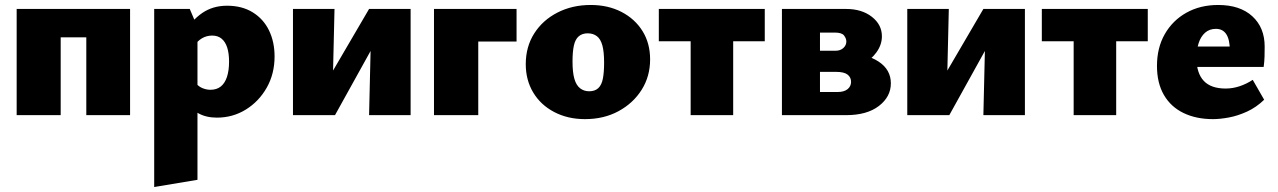

<svg xmlns="http://www.w3.org/2000/svg" viewBox="-20 -463 5137 772"><path d="M327 0V-427H503V0ZM47 0V-427H224V0ZM135 -313V-427H410V-313Z M852 10Q809 10 777.5 -7.5Q746 -25 728 -53L764 -134Q775 -117 792 -109.5Q809 -102 826 -102Q851 -102 867.5 -115Q884 -128 892.5 -153.5Q901 -179 901 -215Q901 -249 893.5 -272Q886 -295 871 -307.5Q856 -320 833 -320Q811 -320 792 -309Q773 -298 757 -273L710 -320Q751 -382 793.5 -411Q836 -440 893 -440Q953 -440 996 -413.5Q1039 -387 1061.5 -341Q1084 -295 1084 -236Q1084 -166 1052.5 -110.5Q1021 -55 968.5 -22.5Q916 10 852 10ZM600 289V-427H743L774 -354V260Z M1464 0 1474 -427H1631V0ZM1158 0V-427H1325L1315 0ZM1264 0V-85L1464 -427H1516V-341L1327 0Z M1725 0V-427H1903V0ZM1821 -296V-427H2057V-296Z M2332 16Q2263 16 2208.5 -12.5Q2154 -41 2124 -91Q2094 -141 2094 -205Q2094 -275 2128 -328.5Q2162 -382 2221.5 -412.5Q2281 -443 2355 -443Q2425 -443 2479 -415Q2533 -387 2563.5 -338Q2594 -289 2594 -224Q2594 -156 2560 -102Q2526 -48 2467 -16Q2408 16 2332 16ZM2349 -96Q2372 -96 2385.5 -108.5Q2399 -121 2404 -146.5Q2409 -172 2409 -211Q2409 -255 2402 -280.5Q2395 -306 2380 -317.5Q2365 -329 2343 -329Q2321 -329 2307 -317Q2293 -305 2287.5 -280Q2282 -255 2282 -216Q2282 -172 2289.5 -146Q2297 -120 2312.5 -108Q2328 -96 2349 -96Z M2757 0V-427H2928V0ZM2629 -297V-427H3055V-297Z M3124 0V-427H3382Q3445 -427 3485.5 -395.5Q3526 -364 3526 -317Q3526 -283 3504 -252.5Q3482 -222 3446 -203.5Q3410 -185 3366 -185L3385 -248Q3463 -248 3512.5 -215.5Q3562 -183 3562 -128Q3562 -74 3514 -37Q3466 0 3382 0ZM3277 -93H3347Q3374 -93 3388 -104.5Q3402 -116 3402 -134Q3402 -152 3388 -163Q3374 -174 3342 -174H3234V-259H3340Q3359 -259 3371 -270Q3383 -281 3383 -296Q3383 -308 3374 -320Q3365 -332 3337 -332H3277Z M3934 0 3944 -427H4101V0ZM3628 0V-427H3795L3785 0ZM3734 0V-85L3934 -427H3986V-341L3797 0Z M4297 0V-427H4468V0ZM4169 -297V-427H4595V-297Z M4857 16Q4790 16 4739 -8.5Q4688 -33 4660 -81Q4632 -129 4632 -198Q4632 -271 4663.5 -326Q4695 -381 4750.5 -412Q4806 -443 4878 -443Q4966 -443 5015.5 -397.5Q5065 -352 5065 -276Q5065 -256 5064.5 -236Q5064 -216 5061 -194H4925V-260Q4925 -303 4911 -325Q4897 -347 4869 -347Q4843 -347 4825.5 -331.5Q4808 -316 4799.5 -289.5Q4791 -263 4791 -229Q4791 -169 4820 -138Q4849 -107 4908 -107Q4937 -107 4965 -116.5Q4993 -126 5017 -142L5063 -62Q5031 -31 4993.5 -14Q4956 3 4920.5 9.5Q4885 16 4857 16ZM4712 -194 4732 -276H5056V-194Z"/></svg>

Font: Ysabeau Office Black
Style: Regular
Weight: 900
Designer: Christian Thalmann (Catharsis Fonts)
Version: Version 2.001;gftools[0.9.30]; featfreeze: tnum,lnum,ss02